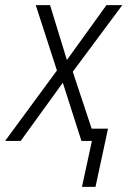

<svg xmlns="http://www.w3.org/2000/svg" viewBox="-54 -552 503 752"><path d="M320 180 369 -48H305L231 -271L425 -532H363L208 -317L142 -532H86L169 -276L-34 0H27L192 -228L265 0H306L267 180Z"/></svg>

Font: Noto Sans UI SemiCondensed Light
Style: Italic
Weight: 300
Width: 4
Designer: Monotype Design Team
Foundry: Monotype Imaging Inc.
Version: 1.001